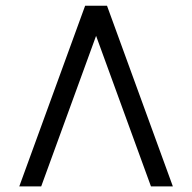

<svg xmlns="http://www.w3.org/2000/svg" viewBox="-20 -665 686 685"><path d="M596.7 0H518.6L322.8 -537.1L127 0H48.8L283.7 -644.5H361.8Z"/></svg>

Font: Catrinity
Style: Regular
Weight: 400
Designer: Alexander Lange
Foundry: High-Logic / Made with FontCreator
Version: Version 2.090;May 20, 2024;FontCreator 15.0.0.2974 64-bit